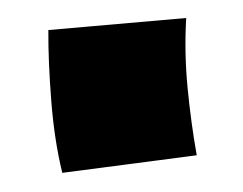

<svg xmlns="http://www.w3.org/2000/svg" viewBox="-30 -226 336 265"><g transform="rotate(-5 138.0 -94.0)"><path d="M47 5Q40 -40 40.5 -95Q41 -150 45 -193H236Q229 -145 229.5 -96Q230 -47 234 -3Z"/></g></svg>

Font: Marhey
Style: Bold
Weight: 700
Designer: Nur Syamsi & Bustanul Arifin
Foundry: Namelatype
Version: Version 1.000